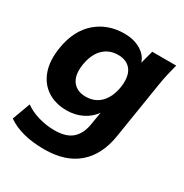

<svg xmlns="http://www.w3.org/2000/svg" viewBox="-170 -653 973 1013"><g transform="rotate(30 316.5 -146.5)"><path d="M237 224Q96 224 13 166L53 57Q90 83 137.5 96.5Q185 110 234 110Q304 110 340 78.5Q376 47 386 -13L399 -92Q374 -56 331.5 -34.5Q289 -13 236 -13Q168 -13 119 -45Q70 -77 48.5 -137Q27 -197 41 -282Q60 -396 130 -456.5Q200 -517 301 -517Q357 -517 398.5 -493Q440 -469 453 -428L474 -507H620Q611 -474 603.5 -440.5Q596 -407 591 -375L536 -30Q517 93 441.5 158.5Q366 224 237 224ZM288 -126Q342 -126 377.5 -161.5Q413 -197 424 -263Q434 -332 407.5 -367.5Q381 -403 328 -403Q274 -403 238 -368Q202 -333 191 -267Q180 -198 207 -162Q234 -126 288 -126Z"/></g></svg>

Font: Mulish ExtraBold
Style: Italic
Weight: 800
Italic angle: -9°
Designer: Vernon Adams
Foundry: Vernon Adams
Version: Version 3.603; ttfautohint (v1.8.3)